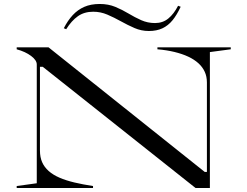

<svg xmlns="http://www.w3.org/2000/svg" viewBox="-20 -946 1245 966"><path d="M64 0V-10L165 -24V-622Q165 -643 136.5 -664.5Q108 -686 64 -698V-708H224L1010 -81H1021V-531Q1021 -561 1010 -585Q999 -609 978 -628Q957 -647 927 -661Q897 -675 858 -684.5Q819 -694 772 -698V-708H1141V-698L1036 -684V0H964L195 -610H181V-189Q181 -155 192 -130Q203 -105 225 -85.5Q247 -66 279.5 -52Q312 -38 354 -28Q396 -18 448 -10V0ZM729 -790Q691 -790 656.5 -805Q622 -820 588 -839Q554 -858 520 -872.5Q486 -887 449 -887Q404 -887 372 -864.5Q340 -842 313 -799L301 -804Q321 -843 346 -870Q371 -897 404 -911.5Q437 -926 482 -926Q525 -926 560 -911.5Q595 -897 626.5 -878Q658 -859 690.5 -844.5Q723 -830 760 -830Q799 -830 827 -853Q855 -876 876 -917L889 -912Q870 -871 848 -844Q826 -817 797 -803.5Q768 -790 729 -790Z"/></svg>

Font: Kalnia Expanded Light
Style: Regular
Weight: 300
Width: 7
Designer: Frida Medrano
Foundry: Frida Medrano
Version: Version 1.105